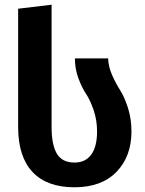

<svg xmlns="http://www.w3.org/2000/svg" viewBox="-20 -778 616 815"><path d="M57 -239V-741L199 -758V-238Q199 -163 221.5 -125.5Q244 -88 296 -88Q343 -88 367.5 -122Q392 -156 392 -220Q392 -268 377.5 -310.5Q363 -353 345 -380Q327 -407 312.5 -446.5Q298 -486 298 -530H439Q440 -495 456 -459Q472 -423 490 -395Q508 -367 523 -320.5Q538 -274 538 -220Q538 -114 474.5 -48.5Q411 17 296 17Q179 17 118 -48Q57 -113 57 -239Z"/></svg>

Font: FiraGO SemiBold
Style: Regular
Weight: 600
Designer: bBox Type
Foundry: bBox Type GmbH
Version: Version 1.001;PS 001.001;hotconv 1.0.88;makeotf.lib2.5.64775